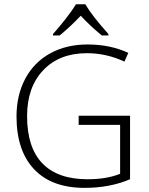

<svg xmlns="http://www.w3.org/2000/svg" viewBox="-20 -885 711 914"><path d="M354.5 -334H599.1V-31.7Q502.9 9.3 382.8 9.3Q225.6 9.3 142.1 -79.6Q58.6 -168.5 58.6 -330.6Q58.6 -431.6 100.1 -510Q141.6 -588.4 218.8 -630.9Q295.9 -673.3 396.5 -673.3Q504.9 -673.3 590.8 -633.3L572.3 -591.8Q486.3 -631.8 393.6 -631.8Q262.7 -631.8 185.8 -550.8Q108.9 -469.7 108.9 -332.5Q108.9 -182.6 181.9 -107.2Q254.9 -31.7 396.5 -31.7Q487.8 -31.7 551.8 -57.6V-290.5H354.5ZM232.4 -723.1Q260.3 -753.9 291.7 -794.2Q323.2 -834.5 341.8 -864.7H386.2Q417.5 -810.5 496.1 -723.1V-716.3H464.4Q409.2 -761.7 364.3 -810.1Q315.4 -758.3 264.2 -716.3H232.4Z"/></svg>

Font: Bpm'online Open Sans Light
Style: Regular
Weight: 300
Foundry: Ascender Corporation
Version: Version 1.10